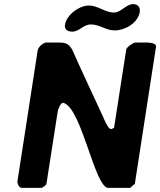

<svg xmlns="http://www.w3.org/2000/svg" viewBox="-20 -914 779 934"><path d="M520 -286C505 -286 482 -344 481 -347C458 -396 352 -624 331 -673C310 -710 288 -707 246 -707H202C185 -702 166 -685 163 -667L65 -33C63 -22 72 0 87 0H180C187 0 205 -13 206 -20L261 -373C261 -374 272 -414 287 -414C288 -414 290 -413 291 -413C379 -382 441 0 507 0H613L636 -20L739 -687C743 -711 679 -707 672 -707H636C626 -704 596 -685 594 -673L535 -293C534 -292 525 -286 520 -286ZM296 -793C292 -770 311 -760 331 -760C367 -760 384 -795 422 -795C466 -795 494 -766 539 -766C586 -766 651 -801 660 -856C663 -878 651 -894 628 -894C593 -894 569 -853 535 -853C490 -853 458 -887 412 -887C366 -887 304 -843 296 -793Z"/></svg>

Font: Asimov Print
Style: CIt
Weight: 500
Designer: Google
Version: Version 2.000980: 2014